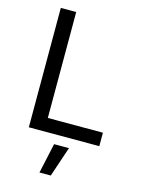

<svg xmlns="http://www.w3.org/2000/svg" viewBox="-140 -808 843 1130"><g transform="rotate(15 281.5 -243.0)"><path d="M85.9 0H515.3V-82H179.7V-727.3H85.9ZM215.2 240.8H284.1L345.9 57.5H255.3Z"/></g></svg>

Font: Margiela Sans Text
Style: Regular
Weight: 400
Designer: Stefan Endress, Andreas Faust
Version: Version 1.100;FEAKit 1.0